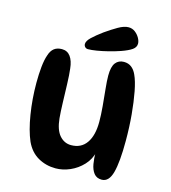

<svg xmlns="http://www.w3.org/2000/svg" viewBox="-116 -888 872 981"><g transform="rotate(15 320.0 -397.5)"><path d="M511 -6Q484 -6 469.5 -24.5Q455 -43 450 -72.5Q445 -102 445 -135L450 -139Q440 -96 411 -65Q382 -34 344 -17.5Q306 -1 268 -1Q217 -1 175 -25Q133 -49 110 -99Q87 -152 74 -232.5Q61 -313 61 -398Q61 -444 65 -483Q69 -522 78 -547Q86 -573 102 -585.5Q118 -598 143 -598Q172 -598 188.5 -575.5Q205 -553 209 -513Q213 -480 214.5 -431.5Q216 -383 217.5 -334.5Q219 -286 222 -253Q228 -193 253 -164.5Q278 -136 314 -136Q367 -136 395 -176Q423 -216 423 -288Q423 -324 419 -369.5Q415 -415 410.5 -458Q406 -501 406 -529Q406 -576 422 -596.5Q438 -617 466 -617Q490 -617 506.5 -604Q523 -591 533 -568Q547 -538 557 -486Q567 -434 573 -368Q579 -302 579 -229Q579 -117 564 -61.5Q549 -6 511 -6ZM249 -654Q249 -670 270 -690Q291 -710 325 -735Q359 -759 389.5 -776.5Q420 -794 443 -794Q463 -794 478 -782.5Q493 -771 502 -755Q511 -739 511 -725Q511 -706 492.5 -693Q474 -680 437 -667Q408 -657 376 -649Q344 -641 316.5 -636.5Q289 -632 271 -632Q261 -632 255 -638.5Q249 -645 249 -654Z"/></g></svg>

Font: DynaPuff
Style: Regular
Weight: 400
Designer: Toshi Omagari, Jennifer Daniel
Foundry: Google Fonts
Version: Version 2.000